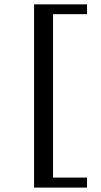

<svg xmlns="http://www.w3.org/2000/svg" viewBox="-20 -728 463 880"><path d="M136.2 131.8V-708H378.9V-663.1H223.1V85.9H378.9V131.8Z"/></svg>

Font: BabelStone Ogham
Style: Italic
Weight: 400
Italic angle: -30°
Designer: Andrew West
Foundry: BabelStone
Version: Version 2.02 March 14, 2022